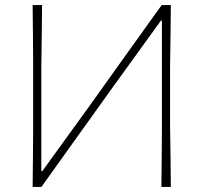

<svg xmlns="http://www.w3.org/2000/svg" viewBox="-20 -733 798 753"><path d="M108 0Q109 -61 109.2 -117Q109.5 -173 110 -238V-475Q109.5 -540.5 109.2 -596.5Q109 -652.5 108 -713H145Q144.5 -652.5 143.8 -596.5Q143 -540.5 142 -475V-62H146L332 -319Q399 -413 469.5 -511.5Q540 -610 614 -713H650Q649.5 -652.5 648.8 -596.5Q648 -540.5 647 -475V-238Q648 -173 648.8 -117Q649.5 -61 650 0H613Q614 -61 614.2 -117Q614.5 -173 615 -238V-652H611L425.5 -395.5Q342 -279 273.2 -182.8Q204.5 -86.5 142.5 0Z"/></svg>

Font: Commissioner Loud Thin
Style: Regular
Weight: 100
Designer: Kostas Bartsokas
Foundry: Kostas Bartsokas
Version: Version 1.000; ttfautohint (v1.8.3)